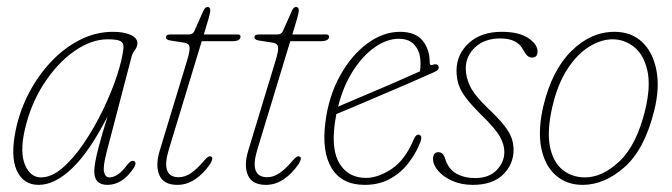

<svg xmlns="http://www.w3.org/2000/svg" viewBox="-20 -524 1931 552"><path d="M286.5 -86.5Q275.5 -44 279.2 -29Q283 -14 294.5 -14Q306 -14 318.2 -22Q330.5 -30 347 -51.5Q357.5 -65 366.5 -60.5Q373.5 -55 364.5 -41Q332 7.5 289 7.5Q251 7.5 251 -31Q251 -41 253.8 -57.8Q256.5 -74.5 264.8 -105.8Q273 -137 289.5 -190Q238.5 -89.5 188.2 -41Q138 7.5 91 7.5Q47 7.5 28.2 -33.8Q9.5 -75 25.5 -151.5Q37.5 -208 64.2 -258.5Q91 -309 128.5 -348.2Q166 -387.5 211 -410Q256 -432.5 304.5 -432.5Q335.5 -432.5 355 -424Q374.5 -415.5 375 -400Q375 -389.5 367.8 -380Q360.5 -370.5 358 -360ZM50.5 -147.5Q37 -85.5 52 -49.8Q67 -14 98 -14Q128 -14 159.8 -41.2Q191.5 -68.5 221.2 -112.5Q251 -156.5 275.5 -207Q300 -257.5 315.8 -305Q331.5 -352.5 335 -386Q336.5 -399.5 327.2 -405.2Q318 -411 289.5 -411Q242.5 -411 193.5 -376.8Q144.5 -342.5 106 -283Q67.5 -223.5 50.5 -147.5Z M511.5 -401 470 -407.5Q457 -409.5 457 -416.5Q457 -425 470.5 -425H523Q534.5 -425 538.5 -434L564.5 -492.5Q569.5 -504 576.5 -504Q584.5 -504 584.5 -494.5Q584.5 -487.5 579.5 -470L566 -425H663Q671.5 -425 671.5 -418.5Q671.5 -405.5 646.5 -405.5H560L465 -93Q441.5 -14.5 494 -14.5Q512 -14.5 529.8 -26.8Q547.5 -39 568 -63.5Q580 -78 587.5 -73.5Q591.5 -71.5 590 -65.5Q588.5 -59.5 584.5 -53Q565 -24.5 541 -8.5Q517 7.5 490 7.5Q450.5 7.5 438.2 -20.2Q426 -48 439.5 -92L518 -350.5Q526.5 -378.5 525 -388.8Q523.5 -399 511.5 -401Z M766 -401 724.5 -407.5Q711.5 -409.5 711.5 -416.5Q711.5 -425 725 -425H777.5Q789 -425 793 -434L819 -492.5Q824 -504 831 -504Q839 -504 839 -494.5Q839 -487.5 834 -470L820.5 -425H917.5Q926 -425 926 -418.5Q926 -405.5 901 -405.5H814.5L719.5 -93Q696 -14.5 748.5 -14.5Q766.5 -14.5 784.2 -26.8Q802 -39 822.5 -63.5Q834.5 -78 842 -73.5Q846 -71.5 844.5 -65.5Q843 -59.5 839 -53Q819.5 -24.5 795.5 -8.5Q771.5 7.5 744.5 7.5Q705 7.5 692.8 -20.2Q680.5 -48 694 -92L772.5 -350.5Q781 -378.5 779.5 -388.8Q778 -399 766 -401Z M1187.5 -113Q1175.5 -82.5 1154 -54.8Q1132.5 -27 1101.2 -9.8Q1070 7.5 1028.5 7.5Q963 7.5 933.8 -40Q904.5 -87.5 915.5 -172.5Q925 -247.5 957.5 -306.2Q990 -365 1035.8 -398.8Q1081.5 -432.5 1130 -432.5Q1174 -432.5 1194.8 -407.5Q1215.5 -382.5 1215.5 -343.5Q1215.5 -334.5 1223.5 -337.5Q1236.5 -342.5 1240.5 -334Q1245 -324.5 1229 -317Q1198 -303 1157 -285.2Q1116 -267.5 1074.2 -249.8Q1032.5 -232 998.5 -217.5Q964.5 -203 947 -196Q944.5 -182.5 942.5 -169Q932 -90.5 957.5 -51.5Q983 -12.5 1032.5 -12.5Q1066.5 -12.5 1105.8 -38.2Q1145 -64 1170 -124.5Q1175.5 -137 1183 -137Q1188 -137 1190.5 -131.8Q1193 -126.5 1187.5 -113ZM1126.5 -412.5Q1092.5 -412.5 1058 -388.5Q1023.5 -364.5 995.2 -320.8Q967 -277 952 -217.5Q976 -228 1017.2 -245.2Q1058.5 -262.5 1104.2 -282.2Q1150 -302 1187.5 -319Q1189 -328 1189 -341.5Q1189 -374 1173.2 -393.2Q1157.5 -412.5 1126.5 -412.5Z M1345.5 -12Q1386 -12 1408 -35Q1430 -58 1430 -87Q1430 -108.5 1417.2 -131.2Q1404.5 -154 1365.5 -192Q1335.5 -221.5 1319.8 -242.5Q1304 -263.5 1298.2 -281.8Q1292.5 -300 1292.5 -321.5Q1293 -368.5 1328.2 -400.5Q1363.5 -432.5 1422 -432.5Q1472 -432.5 1498.8 -414.5Q1525.5 -396.5 1525.5 -376Q1525.5 -358.5 1509.5 -358.5Q1502.5 -358.5 1496.8 -363.2Q1491 -368 1484 -381Q1467.5 -413.5 1418.5 -413.5Q1373.5 -413.5 1346.2 -388.2Q1319 -363 1319 -326.5Q1319 -303.5 1331 -277.2Q1343 -251 1383 -212.5Q1414.5 -183 1430.2 -162.5Q1446 -142 1451.2 -126Q1456.5 -110 1456.5 -93Q1456.5 -51.5 1426.2 -22Q1396 7.5 1339.5 7.5Q1306.5 7.5 1280.5 -4Q1254.5 -15.5 1239.8 -32.8Q1225 -50 1225 -67Q1225 -86.5 1241 -86.5Q1246.5 -86.5 1251.5 -82.5Q1256.5 -78.5 1260 -67Q1269 -38 1292 -25Q1315 -12 1345.5 -12Z M1746.5 -432.5Q1795.5 -432.5 1826.5 -402.8Q1857.5 -373 1867.2 -322Q1877 -271 1861 -206.5Q1833.5 -95 1775.8 -43.8Q1718 7.5 1655 7.5Q1609 7.5 1577.8 -20Q1546.5 -47.5 1536.2 -98.2Q1526 -149 1542 -218.5Q1566.5 -321.5 1622.5 -377Q1678.5 -432.5 1746.5 -432.5ZM1662 -14Q1712 -14 1761.2 -60.5Q1810.5 -107 1835 -208Q1851.5 -277 1841 -322Q1830.5 -367 1803 -389Q1775.5 -411 1741 -411Q1708.5 -411 1674.2 -390Q1640 -369 1611.8 -326.2Q1583.5 -283.5 1568 -217Q1552 -147 1561.2 -102Q1570.5 -57 1597.8 -35.5Q1625 -14 1662 -14Z"/></svg>

Font: Fraunces144ptSuperSoftThinItalic
Style: Italic
Weight: 100
Italic angle: -16°
Version: Version 1.000;[0bf87f6ff]